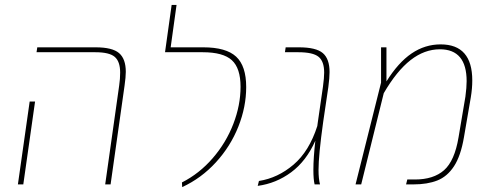

<svg xmlns="http://www.w3.org/2000/svg" viewBox="-20 -752 1989 783"><path d="M466 -403Q470 -430 470 -456Q470 -501 448 -520Q426 -539 369 -539H129L132 -559H370Q438 -559 465.5 -535.5Q493 -512 493 -459Q493 -438 488 -403L431 0H409ZM101 -338H123L75 0H53Z M722 -8Q793 -44 847.5 -107Q902 -170 931.5 -246.5Q961 -323 961 -398Q961 -474 925.5 -506.5Q890 -539 807 -539H653L680 -732H700L676 -559H809Q902 -559 943 -521Q984 -483 984 -397Q984 -316 952 -235.5Q920 -155 860.5 -90Q801 -25 723 11Z M1324 -458Q1324 -435 1319 -397L1298 -255Q1279 -119 1279 -59Q1279 -23 1285 0H1263Q1258 -20 1258 -60Q1258 -108 1266 -178Q1229 -95 1167.5 -49.5Q1106 -4 1031 6L1036 -14Q1113 -26 1177 -80.5Q1241 -135 1274 -238L1276 -253L1297 -398Q1302 -435 1302 -456Q1302 -502 1279 -520.5Q1256 -539 1197 -539H1142L1145 -559H1199Q1269 -559 1296.5 -535.5Q1324 -512 1324 -458Z M1906 -424Q1906 -391 1900 -355L1872 -192Q1859 -116 1831.5 -74Q1804 -32 1763.5 -16Q1723 0 1666 0H1636L1641 -20H1672Q1748 -20 1791 -58Q1834 -96 1850 -192L1878 -358Q1883 -395 1883 -421Q1883 -551 1774 -551Q1711 -551 1654.5 -507Q1598 -463 1545 -372L1453 0H1430L1534 -415V-559H1556V-420Q1604 -497 1658.5 -534Q1713 -571 1777 -571Q1906 -571 1906 -424Z"/></svg>

Font: FiraGO Thin
Style: Italic
Weight: 100
Italic angle: -8°
Designer: bBox Type GmbH
Foundry: bBox Type GmbH
Version: Version 1.001